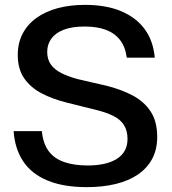

<svg xmlns="http://www.w3.org/2000/svg" viewBox="-20 -759 705 789"><path d="M337 10Q240 10 174.5 -17.5Q109 -45 75 -96.5Q41 -148 36 -220H152Q157 -169 180 -138Q203 -107 244 -93Q285 -79 340 -79Q377 -79 407 -85.5Q437 -92 459 -105.5Q481 -119 492.5 -139.5Q504 -160 504 -188Q504 -222 489.5 -245Q475 -268 446 -282.5Q417 -297 376 -307L252 -338Q196 -352 151 -375.5Q106 -399 79.5 -437Q53 -475 53 -533Q53 -582 73 -620.5Q93 -659 130 -685.5Q167 -712 217.5 -725.5Q268 -739 329 -739Q417 -739 479 -712.5Q541 -686 575.5 -638Q610 -590 616 -522H501Q495 -567 473 -595Q451 -623 415 -636.5Q379 -650 328 -650Q275 -650 241 -636.5Q207 -623 190.5 -599.5Q174 -576 174 -546Q174 -515 189 -494Q204 -473 231.5 -459Q259 -445 299 -434L416 -407Q477 -392 524.5 -367Q572 -342 599 -301Q626 -260 626 -196Q626 -145 605.5 -106.5Q585 -68 547 -42Q509 -16 455.5 -3Q402 10 337 10Z"/></svg>

Font: Hubot Sans Condensed ExtraLight Medium
Style: Regular
Weight: 500
Version: Version 2.000